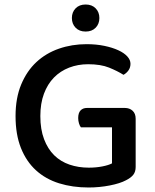

<svg xmlns="http://www.w3.org/2000/svg" viewBox="-20 -818 686 852"><path d="M582 -77Q582 -56 571.5 -42.5Q561 -29 539 -18Q513 -4 467 5Q421 14 373 14Q302 14 242.5 -4.5Q183 -23 140 -62Q97 -101 73 -161Q49 -221 49 -303Q49 -383 74 -443Q99 -503 141.5 -542.5Q184 -582 241.5 -602Q299 -622 364 -622Q407 -622 443 -614.5Q479 -607 505 -595Q531 -583 545 -567.5Q559 -552 559 -535Q559 -518 550 -505.5Q541 -493 528 -486Q501 -503 464 -518Q427 -533 371 -533Q326 -533 287 -518Q248 -503 219.5 -474Q191 -445 175 -402Q159 -359 159 -303Q159 -244 175.5 -200.5Q192 -157 220.5 -129Q249 -101 288.5 -87.5Q328 -74 374 -74Q406 -74 434 -79.5Q462 -85 477 -93V-253H339Q334 -259 330.5 -270.5Q327 -282 327 -294Q327 -317 337.5 -328Q348 -339 366 -339H534Q555 -339 568.5 -326.5Q582 -314 582 -291ZM421 -738Q421 -712 404.5 -695Q388 -678 360 -678Q332 -678 315.5 -695Q299 -712 299 -738Q299 -764 315.5 -781Q332 -798 360 -798Q388 -798 404.5 -781Q421 -764 421 -738Z"/></svg>

Font: Baloo Da 2 Medium
Style: Regular
Weight: 500
Designer: Noopur Datye, Sulekha Rajkumar and Ek Type
Foundry: Ek Type
Version: Version 1.640;hotconv 1.0.111;makeotfexe 2.5.65597; ttfautoh